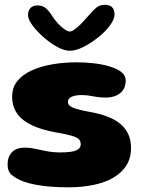

<svg xmlns="http://www.w3.org/2000/svg" viewBox="-20 -759 593 798"><path d="M263.5 19.5Q224.5 19.5 190 16.8Q155.5 14 127 8.5Q98.5 3 76.5 -5Q48 -16 29.8 -31Q11.5 -46 11.5 -75Q11.5 -107.5 29.8 -126.5Q48 -145.5 84 -145.5Q104 -145.5 126.2 -140.5Q148.5 -135.5 174.8 -130.5Q201 -125.5 233 -125.5Q256 -125.5 274.8 -128.2Q293.5 -131 304.5 -138.5Q315.5 -146 315.5 -159.5Q315.5 -172.5 307.5 -180.5Q299.5 -188.5 277 -195Q254.5 -201.5 211.5 -209Q154.5 -219 114 -237.8Q73.5 -256.5 52 -286Q30.5 -315.5 30.5 -357.5Q30.5 -396 52.8 -423Q75 -450 113.2 -467Q151.5 -484 199.5 -492Q247.5 -500 299 -500Q333.5 -500 369.2 -496Q405 -492 435.2 -483Q465.5 -474 484 -459.8Q502.5 -445.5 502.5 -425Q502.5 -399 490.2 -383Q478 -367 459.2 -360.2Q440.5 -353.5 420.5 -353.5Q393.5 -353.5 366.8 -358.8Q340 -364 319.5 -364Q303 -364 290 -361Q277 -358 269.8 -351.8Q262.5 -345.5 262.5 -335Q262.5 -319.5 285 -310.8Q307.5 -302 358 -293Q407 -284.5 444.5 -266.8Q482 -249 503.2 -218.8Q524.5 -188.5 524.5 -143Q524.5 -101.5 505 -71Q485.5 -40.5 450.5 -20.2Q415.5 0 368 9.8Q320.5 19.5 263.5 19.5ZM270 -548Q247 -548 217.5 -564.2Q188 -580.5 160.5 -604.8Q133 -629 114.8 -653.8Q96.5 -678.5 96.5 -696.5Q96.5 -715.5 107 -726Q117.5 -736.5 135 -736.5Q158 -736.5 171.8 -723.8Q185.5 -711 199 -689.5Q208 -675.5 221.2 -661.2Q234.5 -647 248 -637.5Q261.5 -628 270 -628Q279 -628 293 -638.8Q307 -649.5 321.8 -665Q336.5 -680.5 348.5 -694.5Q365.5 -715 380 -727Q394.5 -739 416 -739Q456 -739 456 -698.5Q456 -679 437 -653.2Q418 -627.5 388.2 -603.8Q358.5 -580 326.8 -564Q295 -548 270 -548Z"/></svg>

Font: Gluten
Style: Bold
Weight: 700
Designer: Tyler Finck
Foundry: Etcetera Type Company
Version: Version 1.204